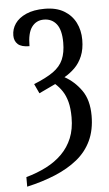

<svg xmlns="http://www.w3.org/2000/svg" viewBox="-55 -584 487 860"><g transform="rotate(-5 188.5 -153.5)"><path d="M32 197Q82 183 123 162Q164 141 194 111Q224 81 240.5 41Q257 1 257 -52Q257 -93 249.5 -121.5Q242 -150 228.5 -170.5Q215 -191 197 -207L123 -172L103 -215Q158 -237 190 -259.5Q222 -282 235.5 -313Q249 -344 249 -389Q249 -446 228 -472.5Q207 -499 171 -499Q137 -499 117 -472Q97 -445 97 -386Q61 -386 45 -400.5Q29 -415 29 -440Q29 -469 45.5 -493Q62 -517 95.5 -532Q129 -547 179 -547Q231 -547 265.5 -526.5Q300 -506 317.5 -471.5Q335 -437 335 -394Q335 -352 322 -321Q309 -290 287.5 -269Q266 -248 241 -234Q286 -209 316.5 -165.5Q347 -122 347 -52Q347 12 324.5 60Q302 108 260 142Q218 176 160.5 200Q103 224 32 240Z"/></g></svg>

Font: Noto Serif ExtraCondensed
Style: Regular
Weight: 400
Width: 2
Designer: Monotype Design Team
Foundry: Monotype Imaging Inc.
Version: Version 2.013